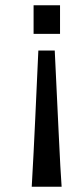

<svg xmlns="http://www.w3.org/2000/svg" viewBox="-20 -546 313 726"><path d="M207 -418V-526H107V-418ZM187 -355H125C117 -184 110 -11 100 160H213C208 103 196 -174 187 -355Z"/></svg>

Font: Archivo Narrow
Style: Regular
Weight: 400
Designer: Hector Gatti
Foundry: Omnibus-Type
Version: Version 1.003;PS 001.003;hotconv 1.0.70;makeotf.lib2.5.58329